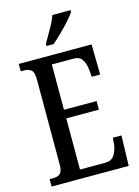

<svg xmlns="http://www.w3.org/2000/svg" viewBox="-136 -1006 782 1080"><g transform="rotate(-15 254.5 -465.5)"><path d="M26 0V-43H47Q73 -43 87.5 -55.5Q102 -68 102 -107V-602Q102 -647 86 -659Q70 -671 47 -671H26V-714H450L453 -538H404L400 -581Q397 -615 382 -639Q367 -663 332 -663H205V-399H395V-349H205V-51H352Q388 -51 404.5 -75.5Q421 -100 426 -133L430 -176H480L475 0ZM203 -784Q224 -821 246 -859Q268 -897 280 -931H386V-921Q376 -904 351.5 -876.5Q327 -849 298 -820.5Q269 -792 244 -771H203Z"/></g></svg>

Font: Noto Serif Tamil ExtraCondensed Medium
Style: Regular
Weight: 500
Width: 2
Designer: Indian Type Foundry, Tom Grace, and the Monotype Design Team
Foundry: Monotype Imaging Inc.
Version: Version 2.004; ttfautohint (v1.8.4.7-5d5b)